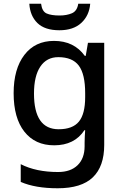

<svg xmlns="http://www.w3.org/2000/svg" viewBox="-20 -768 660 1028"><path d="M269 -549Q376 -549 434 -469H439L451 -539H538V8Q538 123 477 181.5Q416 240 289 240Q169 240 91 206V111Q132 132 182 142.5Q232 153 291 153Q358 153 395.5 116.5Q433 80 433 15V-4Q433 -16 434 -38Q435 -60 436 -71H432Q379 10 270 10Q168 10 110.5 -63Q53 -136 53 -269Q53 -399 110.5 -474Q168 -549 269 -549ZM292 -462Q230 -462 196 -411.5Q162 -361 162 -267Q162 -76 294 -76Q369 -76 402.5 -117Q436 -158 436 -248V-269Q436 -371 402 -416.5Q368 -462 292 -462ZM463 -748Q458 -685 415.5 -645.5Q373 -606 298 -606Q220 -606 180.5 -644.5Q141 -683 137 -748H200Q205 -707 229.5 -696Q254 -685 299 -685Q337 -685 365 -697Q393 -709 399 -748Z"/></svg>

Font: Noto Sans Myanmar UI Medium
Style: Regular
Weight: 500
Designer: Monotype Design Team
Foundry: Monotype Imaging Inc.
Version: Version 2.103; ttfautohint (v1.8.4.7-5d5b)